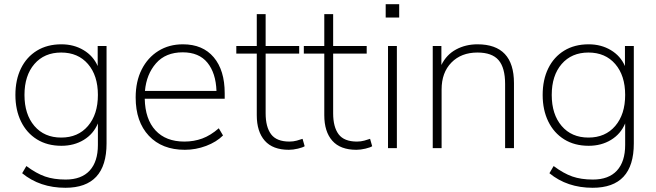

<svg xmlns="http://www.w3.org/2000/svg" viewBox="-20 -702 3109 910"><path d="M290 188Q169 188 85 119L105 85Q152 120 193.5 134.5Q235 149 291 149Q366 149 405 106.5Q444 64 444 -15V-117Q423 -67 377 -39Q331 -11 271 -11Q204 -11 155 -41.5Q106 -72 79.5 -126.5Q53 -181 53 -252Q53 -324 79.5 -378Q106 -432 155 -462Q204 -492 271 -492Q330 -492 376 -464.5Q422 -437 443 -389V-484H485V-22Q485 188 290 188ZM270 -50Q350 -50 397 -105Q444 -160 444 -252Q444 -344 397 -398.5Q350 -453 270 -453Q190 -453 143 -398.5Q96 -344 96 -252Q96 -160 143 -105Q190 -50 270 -50Z M856 8Q748 8 685.5 -58.5Q623 -125 623 -240Q623 -316 651.5 -372.5Q680 -429 730.5 -460.5Q781 -492 847 -492Q941 -492 993 -430.5Q1045 -369 1045 -260V-234H666Q668 -137 717 -84Q766 -31 854 -31Q899 -31 938.5 -45.5Q978 -60 1017 -94L1037 -60Q1006 -29 957 -10.5Q908 8 856 8ZM846 -454Q765 -454 719.5 -402Q674 -350 667 -271H1006Q1003 -356 963 -405Q923 -454 846 -454Z M1349 8Q1273 8 1235 -35Q1197 -78 1197 -156V-448H1100V-484H1197V-635H1239V-484H1398V-448H1239V-165Q1239 -100 1265 -65.5Q1291 -31 1352 -31Q1370 -31 1386.5 -35.5Q1403 -40 1414 -44L1424 -9Q1415 -3 1392 2.5Q1369 8 1349 8Z M1669 8Q1593 8 1555 -35Q1517 -78 1517 -156V-448H1420V-484H1517V-635H1559V-484H1718V-448H1559V-165Q1559 -100 1585 -65.5Q1611 -31 1672 -31Q1690 -31 1706.5 -35.5Q1723 -40 1734 -44L1744 -9Q1735 -3 1712 2.5Q1689 8 1669 8Z M1808 -619V-682H1872V-619ZM1819 0V-484H1861V0Z M2031 0V-484H2072V-394Q2096 -443 2141.5 -467.5Q2187 -492 2243 -492Q2416 -492 2416 -308V0H2374V-304Q2374 -381 2343 -417Q2312 -453 2243 -453Q2166 -453 2119.5 -405.5Q2073 -358 2073 -278V0Z M2789 188Q2668 188 2584 119L2604 85Q2651 120 2692.5 134.5Q2734 149 2790 149Q2865 149 2904 106.5Q2943 64 2943 -15V-117Q2922 -67 2876 -39Q2830 -11 2770 -11Q2703 -11 2654 -41.5Q2605 -72 2578.5 -126.5Q2552 -181 2552 -252Q2552 -324 2578.5 -378Q2605 -432 2654 -462Q2703 -492 2770 -492Q2829 -492 2875 -464.5Q2921 -437 2942 -389V-484H2984V-22Q2984 188 2789 188ZM2769 -50Q2849 -50 2896 -105Q2943 -160 2943 -252Q2943 -344 2896 -398.5Q2849 -453 2769 -453Q2689 -453 2642 -398.5Q2595 -344 2595 -252Q2595 -160 2642 -105Q2689 -50 2769 -50Z"/></svg>

Font: Nunito Sans ExtraLight
Style: Regular
Weight: 200
Designer: Vernon Adams
Foundry: Vernon Adams
Version: Version 3.006; ttfautohint (v1.8.3)